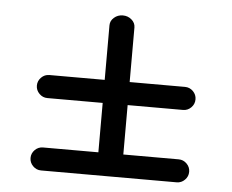

<svg xmlns="http://www.w3.org/2000/svg" viewBox="-44 -589 773 640"><g transform="rotate(5 342.5 -269.5)"><path d="M115.5 -242.2Q99.6 -242.2 88.3 -253.7Q76.9 -265.1 76.9 -280.8Q76.9 -296.4 88.3 -307.9Q99.6 -319.3 115.5 -319.3H300.5V-502Q300.5 -517.1 312.9 -527.8Q325.2 -538.6 342.3 -538.6Q359.4 -538.6 371.7 -527.8Q384 -517.1 384 -502V-319.3H569.3Q585 -319.3 596.3 -308Q607.7 -296.6 607.7 -280.8Q607.7 -264.9 596.3 -253.5Q585 -242.2 569.3 -242.2H384V-76.9H569.3Q585 -76.9 596.3 -65.6Q607.7 -54.2 607.7 -38.6Q607.7 -22.7 596.3 -11.4Q585 0 569.3 0H115.5Q99.6 0 88.3 -11.5Q76.9 -22.9 76.9 -38.6Q76.9 -54.2 88.3 -65.6Q99.6 -76.9 115.5 -76.9H300.5V-242.2Z"/></g></svg>

Font: Tecnico
Style: Grueso
Weight: 700
Version: Version 1.3